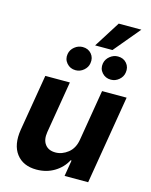

<svg xmlns="http://www.w3.org/2000/svg" viewBox="-139 -1048 900 1143"><g transform="rotate(15 311.0 -476.0)"><path d="M403.4 -232.2 455.6 -545.5H606.9L516 0H370.7L387.1 -99.1H381.4Q356.2 -51.1 307.9 -22Q259.6 7.1 198.2 7.1Q115.8 7.1 74 -47.8Q32.3 -102.6 47.6 -198.2L105.8 -545.5H257.1L203.8 -225.1Q196 -176.8 217.2 -148.8Q238.3 -120.7 281.2 -120.7Q322.1 -120.7 358.3 -149.1Q394.5 -177.6 403.4 -232.2ZM487.6 -624.6Q454.2 -624.6 433.1 -648.6Q411.9 -672.6 417.6 -706Q422.6 -733 445 -751.1Q467.3 -769.2 494.3 -769.2Q528.8 -769.2 548.8 -745.4Q568.9 -721.6 563.2 -687.9Q559.3 -661.9 537.5 -643.3Q515.6 -624.6 487.6 -624.6ZM270.2 -624.6Q236.9 -624.6 215.7 -649Q194.6 -673.3 200.3 -706Q204.9 -733 227.5 -751.1Q250 -769.2 277 -769.2Q311.4 -769.2 331.5 -745.4Q351.6 -721.6 345.9 -687.9Q342 -661.9 320.1 -643.3Q298.3 -624.6 270.2 -624.6ZM345.2 -797.6 447.4 -959.2H587L452.1 -797.6Z"/></g></svg>

Font: Inter UI
Style: Bold Italic
Weight: 700
Italic angle: 9.39999°
Designer: Rasmus Andersson
Foundry: rsms
Version: 3.2;8d6f07862